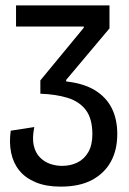

<svg xmlns="http://www.w3.org/2000/svg" viewBox="-20 -681 479 715"><path d="M205.7 14Q152 14 113.3 -2Q74.7 -18 52 -46Q29.3 -74 21.5 -112Q13.7 -150 20 -194.3L107.7 -208Q99.3 -166.3 105.8 -138.7Q112.3 -111 129.2 -94.3Q146 -77.7 167.3 -70.5Q188.7 -63.3 211 -63.3Q242.7 -63.3 268 -75.7Q293.3 -88 308.7 -114.3Q324 -140.7 324 -181Q324 -238.3 300.2 -270.5Q276.3 -302.7 232.7 -316.3Q189 -330 130.3 -332V-381.7L292 -577.7V-582.3H39.7V-661H387.7V-575.3L226.3 -383.3V-377.7Q292.7 -370.3 334.5 -344.3Q376.3 -318.3 396.5 -277.5Q416.7 -236.7 416.7 -182Q416.7 -122.3 392.8 -79Q369 -35.7 322.7 -10.8Q276.3 14 205.7 14Z"/></svg>

Font: Bricolage Grotesque 96pt ExtraBold SemiCondensed
Style: Regular
Weight: 800
Width: 4
Version: Version 1.001;gftools[0.9.33.dev8+g029e19f]